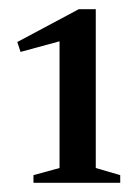

<svg xmlns="http://www.w3.org/2000/svg" viewBox="-20 -692 302 416"><path d="M109 -328V-602.5L24.5 -579.5L17.5 -601L150.5 -672H187.5V-328L240.5 -312.5V-296H52.5V-312.5Z"/></svg>

Font: Newsreader Text Medium
Style: Regular
Weight: 500
Designer: Hugues Gentile
Foundry: Production Type
Version: Version 1.001